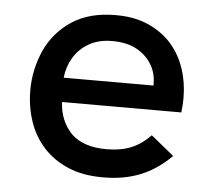

<svg xmlns="http://www.w3.org/2000/svg" viewBox="-43 -548 670 603"><g transform="rotate(5 292.0 -246.5)"><path d="M304.5 9H300Q239 9 193 -10.5Q145.5 -30.5 114 -65.5Q82.5 -100 67 -146.5Q51.5 -192.5 51.5 -243.5Q51.5 -309 78 -369Q105 -429 161.5 -466.5Q217.5 -502 296 -502H300.5Q357.5 -502 400.5 -483Q445 -463.5 474.5 -430.5Q504 -397 518.5 -353Q533 -309.5 533 -260.5Q533 -239.5 530 -215.5H154Q157 -156 194.5 -117Q232.5 -80 305 -80Q351 -80 383.5 -93.5Q416.5 -107 444 -136L516.5 -77Q470.5 -31.5 419.5 -11.5Q368.5 9 304.5 9ZM435.5 -292V-299Q435.5 -329 421.5 -355H421Q405.5 -383.5 374 -401.8Q342.5 -420 294.5 -420Q251.5 -420 221 -402.2Q190.5 -384.5 173.2 -355.5Q156 -326.5 152.5 -292Z"/></g></svg>

Font: Acari Sans Neue SemiBold
Style: Regular
Weight: 600
Designer: Alfredo Marco Pradil (font), Cristiano Sobral (main changes)
Foundry: Hanken Design Co. (font), Cristiano Sobral (main changes)
Version: Version 2.459;March 19, 2022;FontCreator 14.0.0.2808 64-bit;